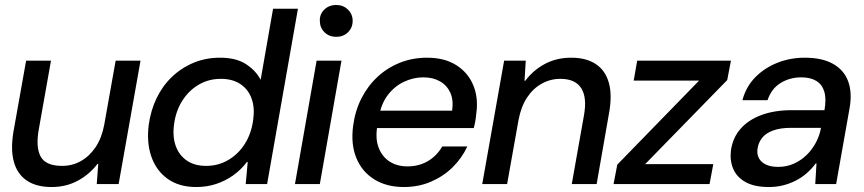

<svg xmlns="http://www.w3.org/2000/svg" viewBox="-20 -740 3473 772"><path d="M187 12Q127 12 88.5 -13.5Q50 -39 36 -88.5Q22 -138 34 -210L85 -496H185L136 -220Q123 -148 143.5 -110.5Q164 -73 230 -73Q271 -73 305.5 -92.5Q340 -112 364.5 -148.5Q389 -185 399 -238L445 -496H545L457 0H369L375 -81H372Q340 -39 293 -13.5Q246 12 187 12Z M769 12Q700 12 654 -21Q608 -54 588.5 -110.5Q569 -167 578 -238Q586 -296 609.5 -345Q633 -394 671 -430.5Q709 -467 758 -487.5Q807 -508 865 -508Q930 -508 970 -481.5Q1010 -455 1028 -419L1078 -705H1178L1054 0H968L976 -89H973Q949 -57 917 -34.5Q885 -12 848 0Q811 12 769 12ZM809 -73Q858 -73 898.5 -97Q939 -121 965 -162.5Q991 -204 998 -258Q1005 -307 991.5 -344Q978 -381 946.5 -402Q915 -423 868 -423Q819 -423 779 -399.5Q739 -376 713 -335Q687 -294 680 -241Q673 -191 686.5 -153.5Q700 -116 731 -94.5Q762 -73 809 -73Z M1166 0 1253 -496H1353L1266 0ZM1332 -592Q1303 -592 1284.5 -610.5Q1266 -629 1266 -656Q1265 -683 1284 -701.5Q1303 -720 1332 -720Q1360 -720 1379 -701.5Q1398 -683 1398 -656Q1398 -629 1379.5 -610.5Q1361 -592 1332 -592Z M1604 12Q1534 12 1484.5 -19Q1435 -50 1412.5 -105.5Q1390 -161 1400 -235Q1408 -295 1433.5 -345Q1459 -395 1498.5 -431.5Q1538 -468 1588.5 -488Q1639 -508 1697 -508Q1768 -508 1815.5 -477.5Q1863 -447 1883.5 -396Q1904 -345 1895 -283Q1894 -270 1891.5 -255Q1889 -240 1885 -225H1471L1483 -295H1798Q1804 -338 1790.5 -367.5Q1777 -397 1749 -413Q1721 -429 1682 -429Q1642 -429 1604 -411Q1566 -393 1539 -357.5Q1512 -322 1503 -267L1498 -239Q1488 -185 1502 -147.5Q1516 -110 1546.5 -90.5Q1577 -71 1618 -71Q1665 -71 1701 -92.5Q1737 -114 1758 -151H1859Q1837 -104 1800 -67.5Q1763 -31 1713 -9.5Q1663 12 1604 12Z M1919 0 2007 -496H2094L2089 -415H2092Q2124 -458 2171 -483Q2218 -508 2277 -508Q2337 -508 2375.5 -482.5Q2414 -457 2428 -407.5Q2442 -358 2429 -286L2379 0H2279L2328 -276Q2341 -348 2317 -385.5Q2293 -423 2233 -423Q2193 -423 2158 -403.5Q2123 -384 2099 -347.5Q2075 -311 2065 -258L2019 0Z M2447 0 2462 -78 2791 -416H2528L2542 -496H2919L2904 -418L2574 -80H2848L2833 0Z M3072 12Q3013 12 2977.5 -8Q2942 -28 2928 -61.5Q2914 -95 2919 -135Q2926 -186 2957.5 -222Q2989 -258 3041.5 -277.5Q3094 -297 3164 -297H3295Q3303 -342 3294.5 -371Q3286 -400 3262.5 -414.5Q3239 -429 3202 -429Q3156 -429 3119 -406.5Q3082 -384 3066 -337H2965Q2980 -392 3017 -429.5Q3054 -467 3105.5 -487.5Q3157 -508 3216 -508Q3286 -508 3330 -483Q3374 -458 3390.5 -412.5Q3407 -367 3396 -305L3342 0H3258L3263 -83H3260Q3243 -60 3222.5 -42.5Q3202 -25 3178 -13Q3154 -1 3127.5 5.5Q3101 12 3072 12ZM3109 -69Q3143 -69 3172 -82Q3201 -95 3223.5 -117Q3246 -139 3261 -167.5Q3276 -196 3281 -226H3161Q3118 -226 3089 -215.5Q3060 -205 3045 -186.5Q3030 -168 3026 -143Q3021 -109 3043.5 -89Q3066 -69 3109 -69Z"/></svg>

Font: DM Sans 36pt Medium
Style: Italic
Weight: 500
Italic angle: -10°
Designer: Colophon Foundry, Jonny Pinhorn
Foundry: Colophon Foundry
Version: Version 4.004;gftools[0.9.30]